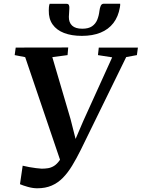

<svg xmlns="http://www.w3.org/2000/svg" viewBox="-20 -999 762 1033"><path d="M180.5 14Q156.5 14 130 6.5Q103.5 -1 87.5 -8L102 -107.5Q119 -103.5 137.5 -100Q156 -96.5 173.2 -94.5Q190.5 -92.5 204 -91.5Q221.5 -91.5 238 -94Q254.5 -96.5 270.5 -106.2Q286.5 -116 301.8 -137.8Q317 -159.5 331.5 -198.5L312.5 -111.5L115.5 -691.5L59 -702.5L64.5 -743L347 -743.5L343.5 -702.5L261.5 -691.5L359.5 -358.5L399.5 -201L363.5 -197.5L428 -348L583.5 -690.5L507 -702.5L511.5 -743H722L716.5 -702.5L659 -692L415 -193.5Q391.5 -146 368.2 -107.8Q345 -69.5 318.2 -42.2Q291.5 -15 258 -0.5Q224.5 14 180.5 14ZM338 -978.5Q348 -978.5 351 -971Q354 -963.5 353 -952.5Q353 -943 351.8 -930.5Q350.5 -918 350.5 -908.5Q350 -878 368 -861.2Q386 -844.5 422.5 -844.5Q456 -844.5 475 -857.5Q494 -870.5 503 -892.2Q512 -914 515 -940.5Q517 -956.5 522 -967.8Q527 -979 538.5 -979H626.5Q626.5 -974.5 626.5 -970Q626.5 -965.5 625 -959.5Q616.5 -909.5 590.2 -875.2Q564 -841 521.2 -823.5Q478.5 -806 420.5 -806Q365 -806 324.8 -821.5Q284.5 -837 263 -867.5Q241.5 -898 242.5 -943Q242.5 -952 243.2 -960.8Q244 -969.5 247 -978.5Z"/></svg>

Font: Merriweather 48pt SemiBold
Style: Italic
Weight: 600
Italic angle: -7.8°
Designer: Eben Sorkin
Foundry: Eben Sorkin
Version: Version 2.101